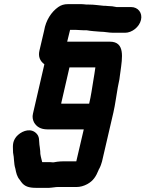

<svg xmlns="http://www.w3.org/2000/svg" viewBox="-20 -662 702 926"><path d="M612 -628H542C529 -631 514 -633 499 -633C493 -634 487 -634 481 -634C455 -636 437 -640 409 -640H397C388 -641 380 -642 373 -642H307C290 -642 275 -638 261 -628C228 -605 201 -564 193 -515L170 -417C164 -390 172 -368 194 -352L139 -114C135 -98 138 -84 144 -72C156 -51 176 -38 209 -38H384L348 116H288C276 116 265 117 256 118L238 121H234C227 120 221 120 214 120H184L183 118C180 103 173 85 174 67L172 49C171 40 169 32 169 21C169 -1 163 -14 148 -25C119 -45 79 -27 58 -2C37 25 43 48 43 74C49 101 46 126 54 151C58 172 62 190 75 205L82 215C98 237 118 244 155 244H199C209 245 219 244 228 243L245 241C248 240 254 240 260 240H348C367 240 384 235 401 226C430 210 443 189 456 157C457 154 457 153 458 153C465 140 469 128 472 117L527 -120C536 -159 541 -202 548 -240L556 -280C558 -293 559 -306 561 -317C570 -384 584 -461 510 -461H304L318 -518H345C357 -518 368 -516 383 -516H398C419 -512 442 -511 465 -509C487 -509 503 -504 527 -504H583C617 -504 652 -532 660 -566C668 -600 646 -628 612 -628ZM315 -337H440C437 -317 434 -295 430 -273C424 -237 419 -199 410 -162H283C277 -162 275 -162 275 -163Z"/></svg>

Font: Electronic
Style: ThkIt
Weight: 900
Version: Version 1.011